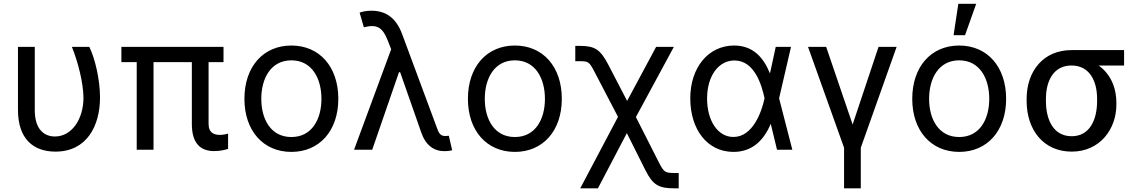

<svg xmlns="http://www.w3.org/2000/svg" viewBox="-20 -794 6039 1018"><path d="M75.3 -545.5V-210.9C75.3 -57.9 156.6 9.9 274.1 9.9C440.3 9.9 510.3 -126.8 510.3 -277C510.3 -372.9 483.3 -485.8 453.5 -545.5H361.2C393.5 -464.5 421.2 -358.3 422.6 -277C422.6 -161.9 360.4 -70.3 271.3 -70.3C216.3 -70.3 164.4 -105.8 164.4 -209.5V-545.5Z M1165.1 -545.5H623.6V-464.5H704.9V0H794V-464.5H997.2V-136.4C997.2 -30.5 1046.2 7.1 1115.4 7.1C1149.5 7.1 1174.4 0 1189.3 -4.6V-85.6C1180.8 -82.7 1162.3 -78.8 1146.7 -78.8C1117.5 -78.8 1085.9 -87.4 1085.9 -137.8V-464.5H1165.1Z M1524.9 11.4C1674 11.4 1773.8 -100.9 1773.8 -269.9C1773.8 -440.3 1674 -552.6 1524.9 -552.6C1375.7 -552.6 1275.9 -440.3 1275.9 -269.9C1275.9 -100.9 1375.7 11.4 1524.9 11.4ZM1365.4 -269.9C1365.4 -378.2 1415.8 -474.1 1524.9 -474.1C1633.9 -474.1 1684.3 -378.2 1684.3 -269.9C1684.3 -161.9 1633.9 -67.5 1524.9 -67.5C1415.8 -67.5 1365.4 -161.9 1365.4 -269.9Z M2336.3 7.5C2349.4 7.8 2363.6 6 2377.5 2.8L2359.7 -74.2C2355.5 -74.2 2345.9 -72.8 2340.2 -72.8C2311.8 -72.8 2304.3 -95.2 2296.9 -115.4L2112.2 -612.9C2081.3 -696.4 2028.4 -737.2 1949.2 -737.2C1920.8 -737.2 1896.7 -731.2 1886.7 -726.9L1909.1 -649.5C1978.3 -666.2 2007.8 -651.3 2036.6 -577.4L2054 -532.7L1857.2 0H1953.5L2095.5 -411.2H2101.6L2213.8 -90.9C2236.9 -24.1 2280.2 7.5 2336.3 7.5Z M2709.9 11.4C2859 11.4 2958.8 -100.9 2958.8 -269.9C2958.8 -440.3 2859 -552.6 2709.9 -552.6C2560.7 -552.6 2460.9 -440.3 2460.9 -269.9C2460.9 -100.9 2560.7 11.4 2709.9 11.4ZM2550.4 -269.9C2550.4 -378.2 2600.9 -474.1 2709.9 -474.1C2818.9 -474.1 2869.3 -378.2 2869.3 -269.9C2869.3 -161.9 2818.9 -67.5 2709.9 -67.5C2600.9 -67.5 2550.4 -161.9 2550.4 -269.9Z M3056.5 204.5H3150.2L3303.6 -88.1L3402.3 109C3442.5 188.6 3474.1 204.5 3556.8 204.5H3578.5V123.2H3556.8C3509.2 123.2 3500.4 120 3475.5 71L3351.6 -173.3L3552.9 -545.5H3458.8L3305 -258.9L3206.3 -449.2C3162.6 -532.7 3134.6 -550.8 3051.8 -550.8H3030.2V-469.5H3051.8C3100.5 -469.5 3103.7 -467.3 3133.2 -411.2L3256.7 -174.4Z M3866.8 11.4C3967 12.4 4029.8 -49.4 4066.1 -136.7H4066.8L4099.8 0H4181.1L4110.8 -272.7L4174 -545.5H4093L4064.3 -413L4062.1 -405.2C4027.3 -491.8 3970.5 -552.6 3872.2 -552.6C3736.5 -552.6 3639.9 -436.8 3639.9 -272.7C3639.9 -107.2 3729.8 9.9 3866.8 11.4ZM3729 -271.7C3729 -389.9 3788.7 -473.4 3874.3 -473.4C3980.1 -473.4 4018.8 -343.4 4033.4 -274.1V-271.3C4018.1 -200.3 3971.6 -67.8 3868.6 -67.8C3784.8 -67.8 3729 -155.2 3729 -271.7Z M4264.2 -545.5 4455.3 -10.7V204.5H4544V-10.7L4734 -545.5H4638.1L4500.7 -133.9L4360.4 -545.5Z M5065.7 11.4C5214.8 11.4 5314.6 -100.9 5314.6 -269.9C5314.6 -440.3 5214.8 -552.6 5065.7 -552.6C4916.5 -552.6 4816.8 -440.3 4816.8 -269.9C4816.8 -100.9 4916.5 11.4 5065.7 11.4ZM4906.2 -269.9C4906.2 -378.2 4956.7 -474.1 5065.7 -474.1C5174.7 -474.1 5225.1 -378.2 5225.1 -269.9C5225.1 -161.9 5174.7 -67.5 5065.7 -67.5C4956.7 -67.5 4906.2 -161.9 4906.2 -269.9ZM5035.9 -607.2H5096.6L5155.9 -773.8H5061.1Z M5423.3 -269.9V-258.5C5423.3 -106.5 5511.7 9.9 5662.3 9.9C5812.1 9.9 5899.1 -109.7 5899.1 -238.6V-248.6C5899.1 -334.9 5864.3 -404.8 5805 -446.7H5940V-528.4H5660.9C5511.7 -528.4 5423.3 -416.2 5423.3 -269.9ZM5525.6 -258.5V-269.9C5525.6 -364.7 5565.7 -446.7 5660.9 -446.7C5757.1 -446.7 5796.9 -364.7 5796.9 -269.9V-258.5C5796.9 -158 5757.1 -71.7 5662.3 -71.7C5565.7 -71.7 5525.6 -158 5525.6 -258.5Z"/></svg>

Font: Margiela Sans Text
Style: Regular
Weight: 400
Designer: Stefan Endress, Andreas Faust
Version: Version 1.100;FEAKit 1.0